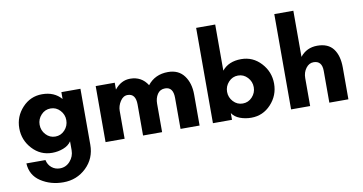

<svg xmlns="http://www.w3.org/2000/svg" viewBox="-90 -994 2811 1488"><g transform="rotate(-10 1315.5 -250.0)"><path d="M405 -221Q405 -265 374.5 -298Q344 -331 300 -331Q256 -331 225.5 -298Q195 -265 195 -221Q195 -176 225.5 -143Q256 -110 300 -110Q344 -110 374.5 -143Q405 -176 405 -221ZM405 -387V-441H555V-1Q555 107 480.5 178.5Q406 250 300 250Q200 250 123.5 200Q47 150 42 56H192Q200 94 227.5 116.5Q255 139 292 139Q340 139 372.5 102Q405 65 405 16V-54Q384 -22 342 -6Q300 10 254 10Q162 10 98.5 -59Q35 -128 35 -221Q35 -314 98.5 -382.5Q162 -451 254 -451Q350 -451 405 -387Z M1120 -224V0H970V-244Q970 -330 906 -330Q871 -330 848 -294Q825 -258 825 -220V0H675V-441H825V-387Q876 -451 947 -451Q1037 -451 1084 -376Q1143 -451 1245 -451Q1328 -451 1371.5 -392.5Q1415 -334 1415 -244V0H1265V-244Q1265 -330 1201 -330Q1161 -330 1140.5 -298.5Q1120 -267 1120 -224Z M1700.5 -297Q1670 -264 1670 -220Q1670 -176 1700.5 -143Q1731 -110 1775 -110Q1819 -110 1849.5 -143Q1880 -176 1880 -220Q1880 -264 1849.5 -297Q1819 -330 1775 -330Q1731 -330 1700.5 -297ZM1670 0H1520V-750H1670V-387Q1722 -451 1821 -451Q1913 -451 1976.5 -382Q2040 -313 2040 -220Q2040 -127 1976.5 -58.5Q1913 10 1821 10Q1774 10 1732.5 -5.5Q1691 -21 1670 -53Z M2586 -250V0H2436V-250Q2436 -330 2369 -330Q2334 -330 2309.5 -297.5Q2285 -265 2285 -220V0H2135V-750H2285V-387Q2336 -451 2420 -451Q2505 -451 2545.5 -397.5Q2586 -344 2586 -250Z"/></g></svg>

Font: Puffins on Iceburgs(2)
Style: on-Iceburgs-Bold
Weight: 700
Version: Version 1.0